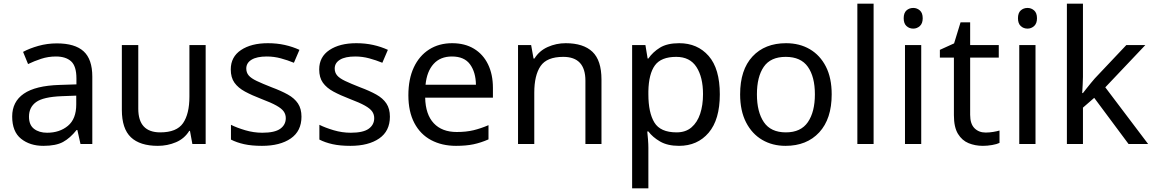

<svg xmlns="http://www.w3.org/2000/svg" viewBox="-20 -780 6248 1040"><path d="M288 -545Q386 -545 433 -502Q480 -459 480 -365V0H416L399 -76H395Q360 -32 321.5 -11Q283 10 215 10Q142 10 94 -28.5Q46 -67 46 -149Q46 -229 109 -272.5Q172 -316 303 -320L394 -323V-355Q394 -422 365 -448Q336 -474 283 -474Q241 -474 203 -461.5Q165 -449 132 -433L105 -499Q140 -518 188 -531.5Q236 -545 288 -545ZM314 -259Q214 -255 175.5 -227Q137 -199 137 -148Q137 -103 164.5 -82Q192 -61 235 -61Q303 -61 348 -98.5Q393 -136 393 -214V-262Z M1094 -536V0H1022L1009 -71H1005Q979 -29 933 -9.5Q887 10 835 10Q738 10 689 -36.5Q640 -83 640 -185V-536H729V-191Q729 -63 848 -63Q937 -63 971.5 -113Q1006 -163 1006 -257V-536Z M1613 -148Q1613 -70 1555 -30Q1497 10 1399 10Q1343 10 1302.5 1Q1262 -8 1231 -24V-104Q1263 -88 1308.5 -74.5Q1354 -61 1401 -61Q1468 -61 1498 -82.5Q1528 -104 1528 -140Q1528 -160 1517 -176Q1506 -192 1477.5 -208Q1449 -224 1396 -244Q1344 -264 1307 -284Q1270 -304 1250 -332Q1230 -360 1230 -404Q1230 -472 1285.5 -509Q1341 -546 1431 -546Q1480 -546 1522.5 -536.5Q1565 -527 1602 -510L1572 -440Q1538 -454 1501 -464Q1464 -474 1425 -474Q1371 -474 1342.5 -456.5Q1314 -439 1314 -409Q1314 -387 1327 -371.5Q1340 -356 1370.5 -341.5Q1401 -327 1452 -307Q1503 -288 1539 -268Q1575 -248 1594 -219.5Q1613 -191 1613 -148Z M2092 -148Q2092 -70 2034 -30Q1976 10 1878 10Q1822 10 1781.5 1Q1741 -8 1710 -24V-104Q1742 -88 1787.5 -74.5Q1833 -61 1880 -61Q1947 -61 1977 -82.5Q2007 -104 2007 -140Q2007 -160 1996 -176Q1985 -192 1956.5 -208Q1928 -224 1875 -244Q1823 -264 1786 -284Q1749 -304 1729 -332Q1709 -360 1709 -404Q1709 -472 1764.5 -509Q1820 -546 1910 -546Q1959 -546 2001.5 -536.5Q2044 -527 2081 -510L2051 -440Q2017 -454 1980 -464Q1943 -474 1904 -474Q1850 -474 1821.5 -456.5Q1793 -439 1793 -409Q1793 -387 1806 -371.5Q1819 -356 1849.5 -341.5Q1880 -327 1931 -307Q1982 -288 2018 -268Q2054 -248 2073 -219.5Q2092 -191 2092 -148Z M2429 -546Q2498 -546 2547.5 -516Q2597 -486 2623.5 -431.5Q2650 -377 2650 -304V-251H2283Q2285 -160 2329.5 -112.5Q2374 -65 2454 -65Q2505 -65 2544.5 -74.5Q2584 -84 2626 -102V-25Q2585 -7 2545 1.5Q2505 10 2450 10Q2374 10 2315.5 -21Q2257 -52 2224.5 -113.5Q2192 -175 2192 -264Q2192 -352 2221.5 -415Q2251 -478 2304.5 -512Q2358 -546 2429 -546ZM2428 -474Q2365 -474 2328.5 -433.5Q2292 -393 2285 -321H2558Q2557 -389 2526 -431.5Q2495 -474 2428 -474Z M3044 -546Q3140 -546 3189 -499.5Q3238 -453 3238 -349V0H3151V-343Q3151 -472 3031 -472Q2942 -472 2908 -422Q2874 -372 2874 -278V0H2786V-536H2857L2870 -463H2875Q2901 -505 2947 -525.5Q2993 -546 3044 -546Z M3659 -546Q3758 -546 3818.5 -477Q3879 -408 3879 -269Q3879 -132 3818.5 -61Q3758 10 3658 10Q3596 10 3555.5 -13.5Q3515 -37 3492 -68H3486Q3488 -51 3490 -25Q3492 1 3492 20V240H3404V-536H3476L3488 -463H3492Q3516 -498 3555 -522Q3594 -546 3659 -546ZM3643 -472Q3561 -472 3527.5 -426Q3494 -380 3492 -286V-269Q3492 -170 3524.5 -116.5Q3557 -63 3645 -63Q3694 -63 3725.5 -90Q3757 -117 3772.5 -163.5Q3788 -210 3788 -270Q3788 -362 3752.5 -417Q3717 -472 3643 -472Z M4485 -269Q4485 -136 4417.5 -63Q4350 10 4235 10Q4164 10 4108.5 -22.5Q4053 -55 4021 -117.5Q3989 -180 3989 -269Q3989 -402 4056 -474Q4123 -546 4238 -546Q4311 -546 4366.5 -513.5Q4422 -481 4453.5 -419.5Q4485 -358 4485 -269ZM4080 -269Q4080 -174 4117.5 -118.5Q4155 -63 4237 -63Q4318 -63 4356 -118.5Q4394 -174 4394 -269Q4394 -364 4356 -418Q4318 -472 4236 -472Q4154 -472 4117 -418Q4080 -364 4080 -269Z M4712 0H4624V-760H4712Z M4927 -737Q4947 -737 4962.5 -723.5Q4978 -710 4978 -681Q4978 -653 4962.5 -639Q4947 -625 4927 -625Q4905 -625 4890 -639Q4875 -653 4875 -681Q4875 -710 4890 -723.5Q4905 -737 4927 -737ZM4970 -536V0H4882V-536Z M5319 -62Q5339 -62 5360 -65.5Q5381 -69 5394 -73V-6Q5380 1 5354 5.5Q5328 10 5304 10Q5262 10 5226.5 -4.5Q5191 -19 5169 -55Q5147 -91 5147 -156V-468H5071V-510L5148 -545L5183 -659H5235V-536H5390V-468H5235V-158Q5235 -109 5258.5 -85.5Q5282 -62 5319 -62Z M5546 -737Q5566 -737 5581.5 -723.5Q5597 -710 5597 -681Q5597 -653 5581.5 -639Q5566 -625 5546 -625Q5524 -625 5509 -639Q5494 -653 5494 -681Q5494 -710 5509 -723.5Q5524 -737 5546 -737ZM5589 -536V0H5501V-536Z M5846 -363Q5846 -347 5844.5 -321Q5843 -295 5842 -276H5846Q5852 -284 5864 -299Q5876 -314 5888.5 -329.5Q5901 -345 5910 -355L6081 -536H6184L5967 -307L6199 0H6093L5907 -250L5846 -197V0H5759V-760H5846Z"/></svg>

Font: Noto Sans Old Turkic
Style: Regular
Weight: 400
Designer: Monotype Design Team
Foundry: Monotype Imaging Inc.
Version: Version 2.003; ttfautohint (v1.8.4.7-5d5b)